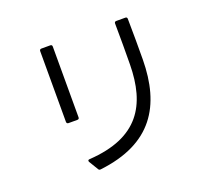

<svg xmlns="http://www.w3.org/2000/svg" viewBox="-132 -935 1265 1145"><g transform="rotate(-20 500.0 -362.0)"><path d="M306 30C309 36 314 39 321 38C658 -1 778 -200 781 -491C782 -563 781 -662 780 -750C780 -758 776 -762 768 -762H711C703 -762 699 -758 699 -750C700 -660 700 -567 699 -490C696 -234 596 -62 280 -42C270 -42 267 -36 271 -28ZM223 -299C223 -291 228 -287 235 -287H291C299 -287 303 -291 303 -299V-748C303 -756 299 -760 291 -760H235C228 -760 223 -756 223 -748Z"/></g></svg>

Font: LINE Seed JP App_OTF Regular
Style: Regular
Weight: 400
Designer: LY Corporation & Fontrix & Fontworks
Version: Version 1.002